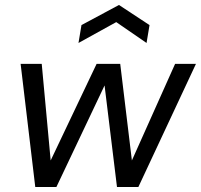

<svg xmlns="http://www.w3.org/2000/svg" viewBox="-20 -753 809 773"><path d="M122 0 63 -496H148L184 -107L369 -496H464L511 -107L685 -496H769L537 0H451L401 -409L207 0ZM296 -580 308 -652 459 -733 582 -652 570 -580 448 -664Z"/></svg>

Font: Rethink Sans
Style: Italic
Weight: 400
Italic angle: -10°
Designer: The Rethink Sans project authors (Hans Thiessen). DM Sans designed by Colophon Foundry.
Foundry: Rethink Communications LLC
Version: Version 1.001